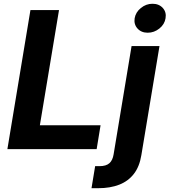

<svg xmlns="http://www.w3.org/2000/svg" viewBox="-20 -780 887 1004"><path d="M18.6 0 139.2 -727.5H288.6L188.5 -125H505.9L485.4 0ZM668 -539.1H814L719.2 31.2Q709.5 91.3 679.9 129.4Q650.4 167.5 603.3 185.8Q556.2 204.1 494.1 204.1H458.5L477.5 88.9H500Q534.7 88.9 552 73.5Q569.3 58.1 574.2 26.4ZM752.4 -608.9Q718.8 -608.9 699 -630.9Q679.2 -652.8 684.1 -684.6Q689.5 -716.3 716.8 -738.3Q744.1 -760.3 777.3 -760.3Q811.5 -760.3 831.3 -738.3Q851.1 -716.3 845.7 -684.6Q840.8 -652.8 813.5 -630.9Q786.1 -608.9 752.4 -608.9Z"/></svg>

Font: Inter 18pt
Style: Bold Italic
Weight: 700
Italic angle: -9.3988°
Designer: Rasmus Andersson
Foundry: rsms
Version: Version 4.001;git-66647c0bb